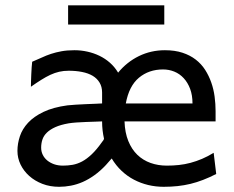

<svg xmlns="http://www.w3.org/2000/svg" viewBox="-20 -699 892 731"><path d="M600.6 -434.6Q546.9 -434.6 509 -403.1Q471.2 -371.6 459 -305.2H712.9Q712.9 -336.4 703.9 -360.6Q694.8 -384.8 679.4 -401.4Q664.1 -418 643.8 -426.3Q623.5 -434.6 600.6 -434.6ZM368.7 -236.8Q359.4 -236.3 342.8 -235.8Q326.2 -235.4 307.6 -234.6Q289.1 -233.9 271.2 -232.7Q253.4 -231.4 241.7 -229.5Q210.9 -224.1 190.9 -215.1Q170.9 -206.1 158.7 -194.3Q146.5 -182.6 141.6 -168Q136.7 -153.3 136.7 -136.7Q136.7 -122.1 142.8 -109.6Q148.9 -97.2 159.9 -88.1Q170.9 -79.1 186 -73.7Q201.2 -68.4 219.7 -68.4Q238.3 -68.4 256.3 -71.5Q274.4 -74.7 292.5 -84.2Q310.5 -93.8 329.3 -111.6Q348.1 -129.4 368.7 -158.7Q371.1 -161.6 373 -164.3Q375 -167 376 -170.9Q372.6 -186 370.6 -202.6Q368.7 -219.2 368.7 -236.8ZM607.9 -507.8Q645.5 -507.8 674.6 -498.3Q703.6 -488.8 725.1 -472.2Q746.6 -455.6 761 -433.1Q775.4 -410.6 784.4 -384.8Q793.5 -358.9 797.1 -331.1Q800.8 -303.2 800.8 -275.9V-236.8H454.1Q455.6 -193.8 468.5 -162.1Q481.4 -130.4 502.9 -109.6Q524.4 -88.9 553.2 -78.6Q582 -68.4 615.2 -68.4Q638.7 -68.4 661.1 -70.8Q683.6 -73.2 705.6 -79.1Q727.5 -85 749.3 -94.2Q771 -103.5 793.5 -117.2L803.2 -36.6Q777.3 -23.4 753.4 -14.2Q729.5 -4.9 705.3 1Q681.2 6.8 656.2 9.5Q631.3 12.2 603 12.2Q572.8 12.2 544.2 5.4Q515.6 -1.5 490 -14.9Q464.4 -28.3 442.9 -48.6Q421.4 -68.8 405.3 -95.7Q399.9 -89.4 394.3 -83.3Q388.7 -77.1 383.3 -70.8Q361.8 -47.9 339.6 -32Q317.4 -16.1 295.2 -6.3Q272.9 3.4 250.2 7.8Q227.5 12.2 205.1 12.2Q170.4 12.2 141.4 1Q112.3 -10.3 91.3 -29.1Q70.3 -47.9 58.3 -72.5Q46.4 -97.2 46.4 -124.5Q46.4 -152.3 55.7 -180.2Q64.9 -208 86.9 -231.7Q108.9 -255.4 145.5 -272.9Q182.1 -290.5 236.8 -297.9Q249.5 -299.3 268.8 -300.5Q288.1 -301.8 307.9 -302.5Q327.6 -303.2 344.5 -304Q361.3 -304.7 368.7 -305.2V-346.7Q368.7 -368.7 359.1 -384.5Q349.6 -400.4 332.8 -410.4Q315.9 -420.4 292.5 -425Q269 -429.7 241.7 -429.7Q222.2 -429.7 205.3 -425.8Q188.5 -421.9 171.6 -414.1Q154.8 -406.2 137 -395Q119.1 -383.8 97.7 -368.7Q97.7 -376.5 98.1 -389.4Q98.6 -402.3 99.1 -416.3Q99.6 -430.2 100.6 -443.1Q101.6 -456.1 102.5 -463.9Q121.6 -471.7 138.7 -479.7Q155.8 -487.8 174.3 -493.9Q192.9 -500 214.4 -503.9Q235.8 -507.8 263.7 -507.8Q288.6 -507.8 312.7 -502.4Q336.9 -497.1 358.6 -486.6Q380.4 -476.1 398.7 -460Q417 -443.8 429.7 -422.4Q462.9 -462.9 508.8 -485.4Q554.7 -507.8 607.9 -507.8ZM239.3 -678.7H605.5V-605.5H239.3Z"/></svg>

Font: Andika Viet
Style: Regular
Weight: 400
Designer: Victor Gaultney, Annie Olsen, Julie Remington, Don Collingsworth, Eric Hays, Becca Hirsbrunner
Foundry: SIL International
Version: Version 5.000